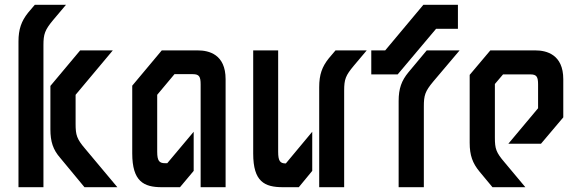

<svg xmlns="http://www.w3.org/2000/svg" viewBox="-20 -780 2414 800"><path d="M97 -727C69 -692 57 -658 57 -607V0H161V-592C161 -638 167 -655 201 -696L255 -760H125ZM335 -160C300 -201 295 -217 295 -264V-385L450 -570H314L190 -422V-241C190 -190 201 -156 231 -122L332 0H469Z M654 -570 531 -423V-141C531 -24 579 0 654 0H730L787 -68V-231L677 -100H668C644 -100 635 -109 635 -148V-385L707 -471H783C810 -471 816 -461 816 -428V0H920V-450C920 -554 850 -570 804 -570Z M1171 -99C1147 -99 1139 -109 1139 -148V-570H1035V-140C1035 -23 1082 0 1159 0H1225L1281 -68V-231ZM1350 -537C1322 -502 1310 -469 1310 -417V0H1414V-402C1414 -450 1420 -465 1454 -506L1508 -570H1378Z M1888 -660V-760H1744L1585 -570H1527V-470H1637L1797 -660ZM1682 -479C1653 -444 1641 -411 1641 -359V0H1746V-336C1746 -383 1751 -399 1785 -440L1895 -570H1758Z M2023 -570 1937 -468V-185C1937 -133 1949 -100 1978 -65L2032 0H2169L2082 -104C2047 -145 2042 -160 2042 -207V-430L2076 -470H2190C2216 -470 2222 -460 2222 -428V-329L2098 -181H2234L2327 -291V-450C2327 -553 2257 -570 2211 -570Z"/></svg>

Font: Tekex
Style: Regular
Weight: 400
Designer: NC Empire
Foundry: NC Empire
Version: Version 1.001;hotconv 1.0.109;makeotfexe 2.5.65596